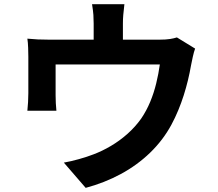

<svg xmlns="http://www.w3.org/2000/svg" viewBox="-20 -837 1040 914"><path d="M572.2 -817Q568.6 -785 566.8 -765.7Q565.1 -746.4 565.1 -724.7Q565.1 -711.5 565.1 -684.6Q565.1 -657.7 565.1 -628.8Q565.1 -599.9 565.1 -580.6H425.9Q425.9 -602.5 425.9 -631.4Q425.9 -660.3 425.9 -685.9Q425.9 -711.5 425.9 -724.7Q425.9 -746.4 424.6 -765.7Q423.3 -785 418.2 -817ZM908.8 -605.7Q902.9 -589.7 897.6 -565.5Q892.2 -541.2 889.5 -526.4Q883.3 -490.7 874.6 -454.7Q865.8 -418.6 854.5 -383Q843.1 -347.4 828.6 -312.2Q814.1 -277.1 795.8 -243Q756.1 -169.6 694.5 -110Q632.8 -50.4 555 -8.5Q477.2 33.5 387.9 57.3L283.9 -62.9Q317.8 -68.8 356.1 -79.6Q394.5 -90.3 425.3 -102.3Q466.6 -117.8 508.2 -142.4Q549.9 -167 587 -200Q624.1 -233 652.4 -272.9Q677.5 -310 695.1 -352.4Q712.7 -394.9 723.7 -440.4Q734.8 -485.9 740.9 -530.1H244.7Q244.7 -516.7 244.7 -497.2Q244.7 -477.6 244.7 -455.5Q244.7 -433.4 244.7 -414.5Q244.7 -395.6 244.7 -383.8Q244.7 -366.8 245.7 -345.9Q246.7 -325 248.5 -309.9H110.3Q112.3 -328.9 113.6 -351.3Q114.9 -373.8 114.9 -393.7Q114.9 -405.7 114.9 -428.9Q114.9 -452.2 114.9 -478.7Q114.9 -505.3 114.9 -529Q114.9 -552.7 114.9 -567Q114.9 -583.6 114 -609.2Q113.1 -634.9 110.3 -653Q136.1 -650.4 159.9 -649.3Q183.8 -648.2 212.5 -648.2H739.2Q770.5 -648.2 789.8 -651.4Q809.1 -654.5 822.1 -658.9Z"/></svg>

Font: Noto Sans SC Thin
Style: Regular
Weight: 100
Designer: Ryoko NISHIZUKA 西塚涼子 (kana, bopomofo & ideographs); Paul D. Hunt (Latin, Greek & Cyrillic); Sandoll Communications 산돌커뮤니
Foundry: Adobe
Version: Version 2.004-H2;hotconv 1.0.118;makeotfexe 2.5.65603